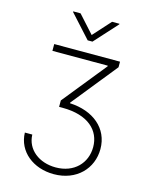

<svg xmlns="http://www.w3.org/2000/svg" viewBox="-137 -846 883 1125"><g transform="rotate(15 304.5 -283.5)"><path d="M74.2 0C77.1 114.3 175.4 191.8 300.1 191.8C438.2 191.8 527 97.3 527 -21C527 -146.7 426.8 -228 285.2 -234.4V-238.3L505.3 -511.7V-545.5H106.2V-504.3H442.1V-500.4L229 -236.2V-197.4H249.6C406.6 -197.4 483 -121.4 483 -21C483 76 412.6 150.6 300.8 150.6C199.6 150.6 121.8 89.8 119.3 0ZM208.8 -759.2H164.1V-755.7L289.8 -617.2H318.9L444.6 -755.7V-759.2H399.9L304.3 -653.4Z"/></g></svg>

Font: Karasuma Gothic
Style: Thin
Weight: 200
Designer: Rasmus Andersson / Ryoko Ishizuka
Foundry: rsms
Version: Version 1.00